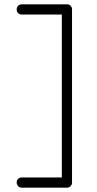

<svg xmlns="http://www.w3.org/2000/svg" viewBox="-20 -765 446 885"><path d="M80 100Q70 100 63.5 93Q57 86 57 76Q57 66 63.5 59.5Q70 53 80 53H265V-698H80Q70 -698 63.5 -704.5Q57 -711 57 -721Q57 -732 63.5 -738.5Q70 -745 80 -745H289Q299 -745 305.5 -738.5Q312 -732 312 -721V76Q312 86 305.5 93Q299 100 289 100Z"/></svg>

Font: Zen Kurenaido
Style: ARC
Weight: 400
Designer: Yoshimichi Ohira
Foundry: Positype
Version: Version 1.001